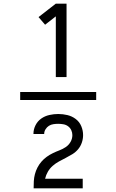

<svg xmlns="http://www.w3.org/2000/svg" viewBox="-20 -868 640 1056"><path d="M91 -318V-362H509V-318ZM287 -444V-778L228 -732L192 -774L287 -848H346V-444ZM165 168V167Q165 148 166 128.5Q167 109 172 90Q177 71 186 53.5Q195 36 208 21Q221 6 237 -5.5Q253 -17 270.5 -25.5Q288 -34 306.5 -41Q325 -48 341.5 -59Q358 -70 368 -87.5Q378 -105 378 -125Q378 -139 372 -152Q366 -165 354.5 -173.5Q343 -182 328.5 -184.5Q314 -187 300 -187Q287 -187 273.5 -185Q260 -183 249 -176Q238 -169 230.5 -157Q223 -145 223 -132V-131H164V-132Q164 -157 175.5 -179.5Q187 -202 207 -216Q227 -230 251.5 -235.5Q276 -241 300 -241Q326 -241 351 -235Q376 -229 396.5 -213.5Q417 -198 427 -174Q437 -150 437 -125Q437 -104 430 -83.5Q423 -63 409.5 -47Q396 -31 378 -20Q360 -9 341.5 0.5Q323 10 304.5 20Q286 30 270 44Q254 58 243.5 76Q233 94 228 115H435V168Z"/></svg>

Font: Iosevka Aile Light
Style: Regular
Weight: 300
Designer: Belleve Invis
Foundry: Belleve Invis
Version: Version 27.3.5; ttfautohint (v1.8.4)